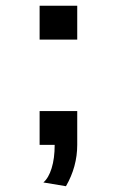

<svg xmlns="http://www.w3.org/2000/svg" viewBox="-20 -501 404 664"><path d="M117 -117H247.1V0Q247.1 37.7 237.3 73.5Q227.6 109.2 208.1 143L130 130Q148.2 114.4 158.6 80.6Q169.1 46.8 169.1 0H117ZM117 -481.1H247.1V-364.1H117Z"/></svg>

Font: Lohit Gurmukhi
Style: Regular
Weight: 400
Version: Version 2.91.2